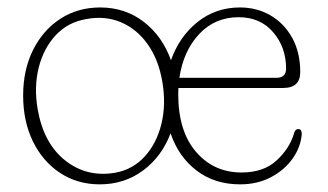

<svg xmlns="http://www.w3.org/2000/svg" viewBox="-20 -472 858 502"><path d="M242 -452.5Q307 -452.5 355.8 -415Q404.5 -377.5 427 -314.5Q449 -376.5 496.5 -414.5Q544 -452.5 607.5 -452.5Q651.5 -452.5 687.2 -431.8Q723 -411 744 -373Q765 -335 765 -283.5Q765 -242 720.5 -242H446.5Q446 -234 446 -226Q446 -129 492.5 -75Q539 -21 611.5 -21Q669.5 -21 703.5 -52.8Q737.5 -84.5 748.5 -122.5Q751.5 -134.5 759.5 -134.5Q765.5 -134.5 767.2 -130.5Q769 -126.5 769 -121.5Q766.5 -88 745.5 -58Q724.5 -28 689 -9Q653.5 10 608 10Q541 10 493.8 -26.2Q446.5 -62.5 426 -123.5Q403 -62.5 354 -26.2Q305 10 241 10Q182.5 10 137.2 -19.8Q92 -49.5 66.2 -102Q40.5 -154.5 40.5 -222.5Q40.5 -289.5 66.5 -341.5Q92.5 -393.5 138 -423Q183.5 -452.5 242 -452.5ZM604 -427Q542 -427 500.8 -383Q459.5 -339 449 -268.5H702Q728 -268.5 728 -292.5Q728 -348.5 694.2 -387.8Q660.5 -427 604 -427ZM282 -20.5Q327.5 -29 358.5 -63Q389.5 -97 402 -148Q414.5 -199 404.5 -258Q394.5 -316.5 366 -356.5Q337.5 -396.5 295.8 -414Q254 -431.5 205 -422Q157.5 -414 125.8 -380Q94 -346 81.2 -295.2Q68.5 -244.5 78.5 -186.5Q94 -97 150.8 -52.2Q207.5 -7.5 282 -20.5Z"/></svg>

Font: Fraunces 72pt S100 Thin
Style: Regular
Weight: 100
Version: Version 1.000; ttfautohint (v1.8.3)